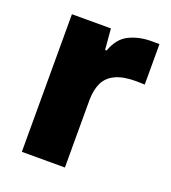

<svg xmlns="http://www.w3.org/2000/svg" viewBox="-107 -628 631 708"><g transform="rotate(20 209.0 -273.5)"><path d="M58 0V-540H211L218 -458H224Q242 -509 280.5 -528Q319 -547 368 -547Q377 -547 384.5 -547Q392 -547 399 -547V-388Q393 -388 384.5 -388.5Q376 -389 365 -389Q314 -389 284 -374.5Q254 -360 241 -333.5Q228 -307 227 -268V0Z"/></g></svg>

Font: Mona Sans ExtraLight ExtraBold
Style: Regular
Weight: 800
Version: Version 2.000